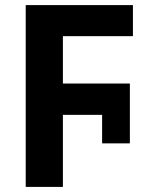

<svg xmlns="http://www.w3.org/2000/svg" viewBox="-20 -734 603 754"><path d="M81 0V-714H502V-592H227V-406H490V-171H381V-283H227V0Z"/></svg>

Font: Noto Sans Mono SemiCondensed
Style: Bold
Weight: 700
Width: 4
Designer: Monotype Design Team
Foundry: Monotype Imaging Inc.
Version: Version 2.014